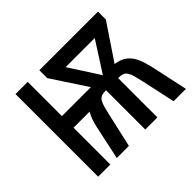

<svg xmlns="http://www.w3.org/2000/svg" viewBox="-126 -709 881 881"><g transform="rotate(-45 315.0 -268.0)"><path d="M181.2 0 216.8 -166Q222.2 -190.4 228.5 -206.8Q234.9 -223.1 243.2 -238.8H139.2V0H60.1V-536.1H139.2V-314H327.1L214.8 -484.9V-536.1H595.2V-484.9L479 -312Q508.8 -308.1 527.8 -296.1Q546.9 -284.2 559.3 -265.4Q571.8 -246.6 579.6 -221.4Q587.4 -196.3 594.2 -166L629.9 0H549.8L514.2 -164.1Q508.3 -189.9 503.7 -207.3Q499 -224.6 492.2 -235.4Q485.4 -246.1 475.3 -250.5Q465.3 -254.9 449.2 -254.9H444.8V0H366.2V-254.9H361.8Q345.7 -254.9 335.7 -250.5Q325.7 -246.1 319.1 -235.4Q312.5 -224.6 307.6 -207.3Q302.7 -189.9 296.9 -164.1L259.8 0ZM404.8 -314 499 -460.9H310.1Z"/></g></svg>

Font: Apple Sans Adjectives
Style: Regular
Weight: 400
Monospace: yes
Foundry: Apple Sans Adjectives
Version: Version 0.01